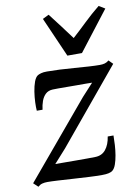

<svg xmlns="http://www.w3.org/2000/svg" viewBox="-101 -881 687 953"><g transform="rotate(-10 243.0 -404.0)"><path d="M366 -450Q353.5 -450.5 332.5 -450.5Q311.5 -450.5 286.5 -450.5Q261.5 -450.5 237.5 -450.8Q213.5 -451 194.8 -451Q176 -451 167 -450.5Q145 -449.5 131.2 -436.5Q117.5 -423.5 110.2 -403.2Q103 -383 100.5 -360.5H71.5Q70 -377.5 71 -403.2Q72 -429 76.2 -456.2Q80.5 -483.5 88.2 -504.8Q96 -526 108 -533.5Q114 -537 125 -540.2Q136 -543.5 154.5 -543.5Q182 -543.5 218.5 -541.8Q255 -540 292.8 -537Q330.5 -534 364 -532Q397.5 -530 419.5 -530Q433.5 -530 444.2 -533Q455 -536 465 -544.5L485.5 -524L177 -152L116 -84Q135.5 -84 163.5 -83.8Q191.5 -83.5 221.2 -83.5Q251 -83.5 276.8 -83.5Q302.5 -83.5 317 -84Q351 -84.5 370.5 -108.8Q390 -133 396 -173.5H425Q425 -152.5 423.5 -126.5Q422 -100.5 417.8 -75Q413.5 -49.5 406.5 -29.8Q399.5 -10 388 -1Q381.5 4 368.8 7Q356 10 335 10Q306.5 10 268 8Q229.5 6 190 3.5Q150.5 1 116.2 -1Q82 -3 61.5 -3Q47 -3 35.2 0.2Q23.5 3.5 14 12.5L-9 -9L309.5 -388.5ZM268.5 -603.5 180.5 -804 212 -819.5Q236.5 -788.5 262.2 -754Q288 -719.5 314.5 -684Q351.5 -717.5 386.8 -751.5Q422 -785.5 464 -819.5L494.5 -801L342 -603.5Z"/></g></svg>

Font: Merriweather 72pt Medium
Style: Italic
Weight: 500
Italic angle: -7.8°
Version: Version 2.101